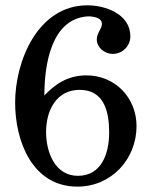

<svg xmlns="http://www.w3.org/2000/svg" viewBox="-20 -674 567 712"><path d="M36.1 -293.5C36.1 -149.9 100.1 18.1 267.1 18.1C393.1 18.1 486.3 -84 486.3 -206.1C486.3 -312 406.7 -394.5 300.3 -394.5C229.5 -394.5 181.6 -359.4 144.5 -319.8C144.5 -429.2 168 -605 306.2 -613.3C324.7 -613.3 357.9 -609.4 357.9 -585C357.9 -567.4 338.9 -551.8 338.9 -527.8C338.9 -497.6 368.2 -474.1 397.9 -474.1C434.1 -474.1 463.4 -503.4 463.4 -539.1C463.4 -621.6 371.6 -654.3 304.2 -654.3C120.1 -654.3 36.1 -447.3 36.1 -293.5ZM150.9 -184.6C150.9 -265.1 189.5 -340.8 275.4 -340.8C366.2 -340.8 384.8 -259.8 384.8 -183.1C384.8 -106 357.4 -22 269 -22C183.6 -22 150.9 -109.9 150.9 -184.6Z"/></svg>

Font: MusGlyphs-Text
Style: Regular
Weight: 400
Version: Version 2.1.1